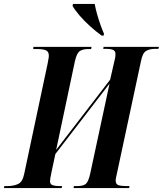

<svg xmlns="http://www.w3.org/2000/svg" viewBox="-54 -951 824 971"><path d="M-34 0 -32 -10H-17Q15 -10 37.5 -20.5Q60 -31 68 -70L187 -630Q189 -643 191 -652.5Q193 -662 193 -669Q193 -689 179.5 -696Q166 -703 129 -703H114L115 -714H409L407 -703H392Q365 -703 349.5 -692.5Q334 -682 325 -642L230 -193L503 -548L522 -631Q530 -660 530 -677Q530 -694 517 -699Q504 -704 484 -704H468L470 -714H750L747 -704H731Q703 -704 685 -693.5Q667 -683 659 -642L538 -77Q535 -63 533 -54Q531 -45 531 -38Q531 -19 545.5 -14.5Q560 -10 585 -10H601L599 0H318L320 -10H336Q367 -10 380 -21Q393 -32 402 -72L500 -528L226 -172L207 -83Q203 -64 201 -52.5Q199 -41 199 -35Q199 -19 212 -14.5Q225 -10 244 -10H260L258 0ZM460 -771Q432 -791 402 -818Q372 -845 348 -873Q324 -901 313 -921L315 -931H425Q429 -908 437 -879.5Q445 -851 454.5 -824.5Q464 -798 472 -780L470 -771Z"/></svg>

Font: Noto Serif Display ExtraCondensed
Style: Bold Italic
Weight: 700
Width: 2
Italic angle: -12°
Designer: Monotype Design Team
Foundry: Monotype Imaging Inc.
Version: Version 2.009